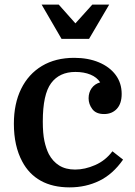

<svg xmlns="http://www.w3.org/2000/svg" viewBox="-20 -800 583 830"><path d="M301 -550Q361 -550 407.5 -530.5Q454 -511 480 -476Q506 -441 506 -394Q506 -352 485 -329.5Q464 -307 430 -307Q395 -307 379 -328.5Q363 -350 363 -375Q363 -400 376 -418.5Q389 -437 413 -444Q399 -466 371 -477.5Q343 -489 306 -489Q237 -489 201 -440.5Q165 -392 165 -275Q165 -223 172 -190.5Q179 -158 191 -134Q208 -102 236 -84.5Q264 -67 305 -67Q347 -67 391.5 -86.5Q436 -106 466 -146L512 -110Q468 -47 409.5 -18.5Q351 10 281 10Q208 10 156.5 -18.5Q105 -47 76 -102Q40 -169 40 -265Q40 -352 71.5 -416Q103 -480 161.5 -515Q220 -550 301 -550ZM365 -632 452 -780H379L306 -699L234 -780H160L246 -632Z"/></svg>

Font: Domine SemiBold
Style: Regular
Weight: 600
Designer: Pablo Impallari, Rodrigo Fuenzalida, Brenda Gallo
Foundry: Pablo Impallari, Rodrigo Fuenzalida, Brenda Gallo
Version: Version 2.000